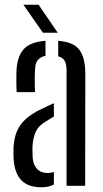

<svg xmlns="http://www.w3.org/2000/svg" viewBox="-20 -777 429 803"><path d="M36.9 -111.3Q36.4 -124 36.2 -136.3Q36 -148.5 36.5 -161.5Q38.7 -197.4 49.9 -225.7Q61 -254 85.9 -277.5Q110.8 -300.9 154.6 -321.7Q166.4 -327.5 179.2 -333.6Q191.9 -339.6 205.3 -345.3V-289.2Q197.5 -285.2 188.9 -279.8Q180.2 -274.5 170.3 -267.9Q137.9 -249 127.2 -220.4Q116.5 -191.8 115.8 -160.7Q115.8 -146.9 116 -136.8Q116.2 -126.7 116.7 -116.7Q119.2 -87.1 135.2 -70.3Q151.1 -53.5 178.9 -53.5Q193.8 -53.5 205.3 -57.9V-5.9Q185 6.3 153.6 6.3Q98.1 6.3 69.8 -22.6Q41.4 -51.4 36.9 -111.3ZM49.8 -391.7Q48.4 -412.8 48.4 -435.4Q48.3 -458.1 48.8 -478.5Q51.4 -539.3 78.2 -570.3Q105 -601.4 170.3 -606.4V-543.4Q150.5 -539.7 139 -526.9Q127.6 -514.1 126.6 -489Q125.6 -474.5 125.4 -455.3Q125.1 -436 125.6 -418.6Q126.1 -401.2 126.6 -391.7ZM258.4 0V-483.3Q258.4 -508.4 250.5 -522.5Q242.6 -536.5 223.4 -541.6V-606.4Q287.8 -601.3 312.3 -568.3Q336.8 -535.2 336.8 -468.2L336.2 0ZM159.6 -640 77.9 -757.1H141.4L221.5 -640Z"/></svg>

Font: Big Shoulders Stencil Text Thin
Style: Regular
Weight: 100
Designer: Patric King
Foundry: XO Type Co
Version: Version 2.001